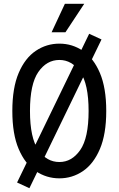

<svg xmlns="http://www.w3.org/2000/svg" viewBox="-20 -930 625 1012"><path d="M45 -345Q45 -467 78.5 -545.5Q112 -624 168.5 -662Q225 -700 293 -700Q361 -700 417 -662Q473 -624 506.5 -545.5Q540 -467 540 -345Q540 -223 506.5 -144.5Q473 -66 417 -28Q361 10 293 10Q225 10 168.5 -28Q112 -66 78.5 -144.5Q45 -223 45 -345ZM138 -345Q138 -203 182 -139.5Q226 -76 293 -76Q359 -76 403 -139.5Q447 -203 447 -345Q447 -487 403 -550.5Q359 -614 293 -614Q226 -614 182 -550.5Q138 -487 138 -345ZM70 32 450 -752 515 -722 135 62ZM252 -760 322 -910H424L325 -760Z"/></svg>

Font: Radio Canada Condensed
Style: Regular
Weight: 400
Width: 3
Designer: Charles Daoud, Etienne Aubert Bonn, Alexandre Saumier Demers, Jacques Le Bailly
Foundry: Radio-Canada
Version: Version 2.104; ttfautohint (v1.8.4.7-5d5b);gftools[0.9.28.de